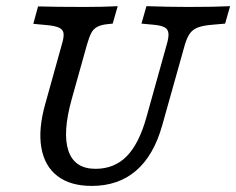

<svg xmlns="http://www.w3.org/2000/svg" viewBox="-20 -591 765 622"><path d="M127 -255.6 179.8 -445.2Q187.2 -468.8 186 -481.8Q184.9 -494.7 171.9 -501Q159 -507.4 129.7 -509.9L87.9 -513.8L103.3 -570.2Q165.3 -568.5 252 -568.5H255.7H254.9Q318.3 -568.5 361.3 -571L345.1 -514.5L328.9 -512.9Q306.7 -510.5 294.5 -503.7Q282.2 -496.9 275.4 -483.6Q268.6 -470.3 261.4 -445.2L212.2 -269.4Q182 -160.4 201.7 -102.3Q221.5 -44.1 289.5 -44.1Q350.5 -44.1 390.6 -84.9Q430.6 -125.7 454.4 -211.3L519.7 -445.2Q526.9 -469.4 525.7 -482.7Q524.5 -496 514 -502Q503.6 -508.1 481 -510.5L438.3 -514.5L454.4 -571Q531.1 -568.5 589.5 -568.5Q676.7 -568.5 725.4 -571L709.3 -514.5L665.9 -510.7Q637 -508.2 620.6 -501.8Q604.2 -495.3 595 -482.4Q585.8 -469.5 578.6 -445.2L505.2 -183.9Q477.8 -86.9 420.5 -37.8Q363.1 11.3 277.2 11.3Q207.8 11.3 166 -20.8Q124.3 -52.8 113.9 -112.9Q103.5 -173 127 -255.6Z"/></svg>

Font: Playfair Micro SmCond SmLight
Style: Italic
Weight: 360
Width: 4
Italic angle: -15.6°
Designer: Claus Eggers Sørensen
Foundry: Claus Eggers Sørensen
Version: Version 2.203;Glyphs 3.3 (3326)